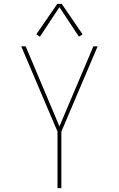

<svg xmlns="http://www.w3.org/2000/svg" viewBox="-20 -975 616 995"><path d="M278 0H298V-293L486 -735H464L288 -320L113 -735H90L278 -293ZM187 -785 288 -938 389 -785 408 -797 300 -955H277L168 -797Z"/></svg>

Font: Iosevka Sparkle Thin
Style: Regular
Weight: 100
Designer: Belleve Invis
Foundry: Belleve Invis
Version: Version 4.5.0; ttfautohint (v1.8.3)